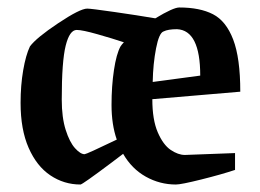

<svg xmlns="http://www.w3.org/2000/svg" viewBox="-20 -483 694 513"><path d="M474 -69 608 -74V-29Q572 -17 518 -3.5Q464 10 450 10Q407 10 369.5 -11Q332 -32 309 -72L276 -47Q200 10 195 10Q151 10 114.5 -14.5Q78 -39 56.5 -88Q35 -137 35 -208Q35 -255 42 -295.5Q49 -336 60 -359Q77 -382 135.5 -421Q194 -460 213 -460Q223 -460 285.5 -451Q348 -442 395 -434Q443 -463 459 -463Q514 -463 549 -445Q584 -427 603 -377.5Q622 -328 622 -238L387 -218Q387 -163 401.5 -129.5Q416 -96 436 -82.5Q456 -69 474 -69ZM388 -264 515 -281Q515 -402 453 -405Q429 -405 417 -399Q405 -395 397 -354Q389 -313 388 -264ZM292 -110Q278 -150 278 -203Q278 -253 284.5 -296Q291 -339 302 -359Q306 -365 311 -370Q281 -380 240.5 -391.5Q200 -403 185 -403Q166 -403 155.5 -361Q145 -319 145 -217Q145 -169 155.5 -136Q166 -103 180.5 -87Q195 -71 206 -71Q211 -71 292 -110Z"/></svg>

Font: Grenze Medium
Style: Regular
Weight: 500
Designer: Renata Polastri
Foundry: Omnibus-Type
Version: Version 1.002; ttfautohint (v1.8)